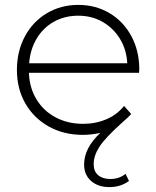

<svg xmlns="http://www.w3.org/2000/svg" viewBox="-20 -546 637 783"><path d="M547 -249H98Q100 -188 129 -140.5Q158 -93 207.5 -67Q257 -41 319 -41Q370 -41 413.5 -59.5Q457 -78 486 -114L515 -81Q506 -70 478 -46Q409 16 385.5 52.5Q362 89 362 123Q362 153 380.5 168.5Q399 184 430 184Q466 184 492 163L506 192Q472 217 426 217Q380 217 351.5 192Q323 167 323 125Q323 58 389 -4Q352 4 318 4Q240 4 179 -30Q118 -64 83.5 -124Q49 -184 49 -261Q49 -337 81.5 -397.5Q114 -458 171 -492Q228 -526 299 -526Q370 -526 426.5 -492.5Q483 -459 515.5 -399Q548 -339 548 -263ZM99 -288H499Q496 -344 469 -388Q442 -432 398 -457Q354 -482 299 -482Q244 -482 200 -457.5Q156 -433 129.5 -388.5Q103 -344 99 -288Z"/></svg>

Font: Montserrat Atlas Light
Style: Regular
Weight: 300
Designer: Julieta Ulanovsky
Foundry: Julieta Ulanovsky
Version: Version 7.200